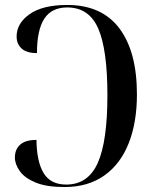

<svg xmlns="http://www.w3.org/2000/svg" viewBox="-20 -744 624 774"><path d="M240 10Q168 10 124 -8Q80 -26 60 -54Q40 -82 40 -109Q40 -142 61.5 -161Q83 -180 127 -180Q128 -92 156 -46Q184 0 247 0Q335 0 374 -87Q413 -174 413 -360Q413 -544 376 -629Q339 -714 251 -714Q188 -714 158.5 -668.5Q129 -623 129 -530Q87 -530 67 -548.5Q47 -567 47 -597Q47 -650 99.5 -687Q152 -724 251 -724Q390 -724 461 -630Q532 -536 532 -363Q532 -251 499 -167Q466 -83 400.5 -36.5Q335 10 240 10Z"/></svg>

Font: Noto Serif Display SemiCondensed Medium
Style: Regular
Weight: 500
Width: 4
Designer: Monotype Design Team
Foundry: Monotype Imaging Inc.
Version: Version 2.009